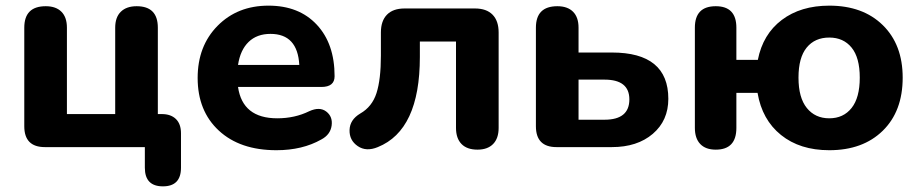

<svg xmlns="http://www.w3.org/2000/svg" viewBox="-20 -521 3259 680"><path d="M493 73V0H139Q66 0 66 -74V-423Q66 -499 142 -499Q178 -499 197.5 -479.5Q217 -460 217 -423V-117H388V-423Q388 -460 408 -479.5Q428 -499 464 -499Q539 -499 539 -423V-117H553Q585 -117 603 -99.5Q621 -82 621 -49V73Q621 139 557 139Q493 139 493 73Z M959 11Q830 11 755 -58.5Q680 -128 680 -245Q680 -358 750.5 -429.5Q821 -501 931 -501Q1039 -501 1102 -433.5Q1165 -366 1165 -251Q1165 -213 1118 -213H823Q839 -102 962 -102Q1024 -102 1075 -127Q1112 -144 1135.5 -126Q1159 -108 1154.5 -76Q1150 -44 1118 -27Q1051 11 959 11ZM938 -401Q890 -401 860.5 -372.5Q831 -344 823 -291H1040Q1034 -401 938 -401Z M1671 9Q1634 9 1614.5 -11Q1595 -31 1595 -68V-374H1467V-319Q1467 -60 1318 0Q1277 17 1247 -3.5Q1217 -24 1218 -60.5Q1219 -97 1256 -119Q1298 -143 1313.5 -191.5Q1329 -240 1329 -324V-406Q1329 -447 1350.5 -469Q1372 -491 1413 -491H1662Q1703 -491 1724.5 -469Q1746 -447 1746 -406V-68Q1746 -31 1726.5 -11Q1707 9 1671 9Z M2147 0H1951Q1878 0 1878 -74V-423Q1878 -499 1954 -499Q1990 -499 2009.5 -479.5Q2029 -460 2029 -423V-335H2147Q2347 -335 2347 -171Q2347 -94 2292 -47Q2237 0 2147 0ZM2029 -239V-97H2121Q2209 -97 2209 -169Q2209 -239 2121 -239Z M2917 11Q2813 11 2746 -43Q2679 -97 2663 -192H2588V-68Q2588 9 2515 9Q2479 9 2460 -11Q2441 -31 2441 -68V-423Q2441 -499 2515 -499Q2588 -499 2588 -423V-309H2664Q2682 -400 2749 -450.5Q2816 -501 2917 -501Q3036 -501 3106.5 -432Q3177 -363 3177 -246Q3177 -127 3106.5 -58Q3036 11 2917 11ZM2917 -388Q2866 -388 2837 -352.5Q2808 -317 2808 -246Q2808 -175 2837.5 -138.5Q2867 -102 2917 -102Q2967 -102 2996 -138.5Q3025 -175 3025 -246Q3025 -317 2996 -352.5Q2967 -388 2917 -388Z"/></svg>

Font: Nunito ExtraBold
Style: Regular
Weight: 800
Designer: Vernon Adams
Foundry: Vernon Adams
Version: Version 3.602